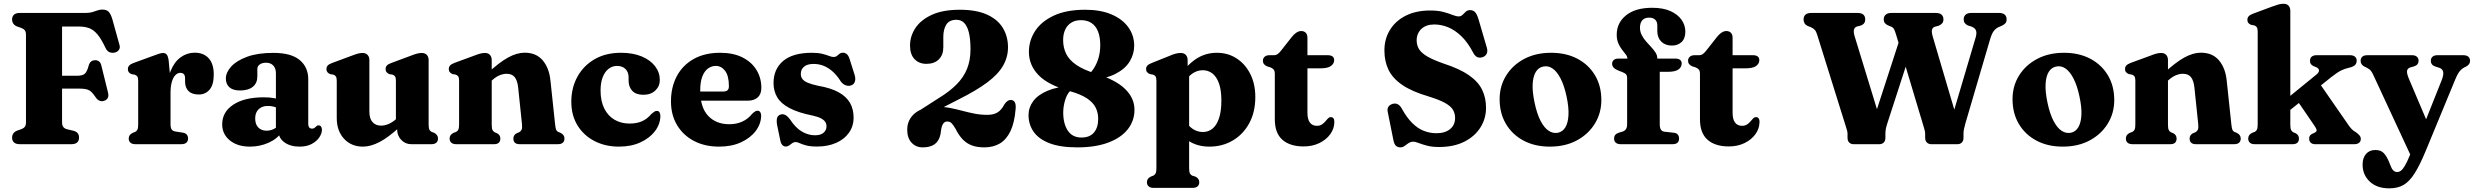

<svg xmlns="http://www.w3.org/2000/svg" viewBox="-20 -769 13194 1024"><path d="M436.5 -700Q458 -700 472.8 -704.5Q487.5 -709 500 -713.5Q512.5 -718 525.5 -718Q548.5 -718 559.8 -706Q571 -694 579 -667L617.5 -528.5Q622 -512.5 613.2 -501.5Q604.5 -490.5 588.5 -488Q575.5 -486 563.2 -491Q551 -496 542.5 -514Q520 -562 499.2 -586.2Q478.5 -610.5 455.2 -619Q432 -627.5 401 -627.5H311V-115.5Q311 -100 317.8 -91.5Q324.5 -83 338.5 -79.5L374 -71Q388.5 -66.5 395 -57.8Q401.5 -49 401.5 -34.5Q401.5 -18.5 391.5 -9.2Q381.5 0 360 0H86Q65 0 54.8 -9.2Q44.5 -18.5 44.5 -34.5Q44.5 -61 70.5 -72L92 -79.5Q105 -84 111.8 -92Q118.5 -100 118.5 -115.5V-584.5Q118.5 -600 111.8 -608Q105 -616 92 -620.5L70.5 -628Q44.5 -639 44.5 -665.5Q44.5 -681.5 54.8 -690.8Q65 -700 86 -700ZM234 -365H391Q422 -365 433.8 -377.2Q445.5 -389.5 453.5 -421Q458 -435 466.2 -441.2Q474.5 -447.5 486 -448Q514 -448.5 520.5 -419.5L556 -276Q560.5 -258 555 -247Q549.5 -236 535.5 -231.5Q523 -227 511.5 -231.5Q500 -236 491 -249Q478.5 -268 467.8 -278.2Q457 -288.5 442.5 -292.5Q428 -296.5 404 -296.5H234Z M869.5 -265Q869.5 -340 889.5 -389.5Q909.5 -439 943.5 -463.5Q977.5 -488 1018 -488Q1066 -488 1093 -458.2Q1120 -428.5 1120 -371.5Q1120 -317 1097.8 -291Q1075.5 -265 1040 -265Q1004 -265 985.8 -283Q967.5 -301 967 -332.5V-352Q967 -366.5 960.5 -373.5Q954 -380.5 941.5 -380.5Q928 -380.5 916 -369Q904 -357.5 896.8 -333.5Q889.5 -309.5 889.5 -272.5ZM879.5 -446.5 889.5 -338.5V-106Q889.5 -88 895.2 -79Q901 -70 916.5 -67.5L955 -61.5Q969.5 -59 976.2 -51Q983 -43 983 -30Q983 -16 973.8 -8Q964.5 0 947 0H702Q685 0 675.8 -8Q666.5 -16 666.5 -30Q666.5 -40.5 671.8 -47.8Q677 -55 687.5 -60.5L701 -65.5Q709 -69.5 713 -77.8Q717 -86 717 -106V-337Q717 -354 712.5 -360.8Q708 -367.5 699 -370.5L682 -373.5Q672.5 -377 667.2 -383.5Q662 -390 662 -400Q662 -411.5 669 -419.2Q676 -427 692 -433L792 -469.5Q815.5 -478.5 828.5 -482.5Q841.5 -486.5 850 -486.5Q862.5 -486.5 869.5 -477.5Q876.5 -468.5 879.5 -446.5Z M1465.5 -69.5V-82L1451.5 -85V-378.5Q1451.5 -404.5 1437.5 -419.5Q1423.5 -434.5 1399 -434.5Q1378 -434.5 1365.2 -425.2Q1352.5 -416 1352.5 -401.5V-361.5Q1352.5 -326 1328.5 -306.2Q1304.5 -286.5 1260 -286.5Q1222.5 -286.5 1203.5 -303.5Q1184.5 -320.5 1184.5 -350.5Q1184.5 -382.5 1213 -414Q1241.5 -445.5 1297.8 -466.2Q1354 -487 1438 -487Q1532.5 -487 1578.2 -449Q1624 -411 1624 -346V-106.5Q1624 -96 1629 -89.5Q1634 -83 1644.5 -83Q1652.5 -83 1657 -86.5Q1661.5 -90 1665.5 -94Q1668 -96.5 1671 -98.5Q1674 -100.5 1678.5 -100.5Q1687.5 -100.5 1692.2 -94Q1697 -87.5 1697 -77.5Q1697 -57.5 1683 -36.5Q1669 -15.5 1642.5 -1.2Q1616 13 1578 13Q1528.5 13 1497 -9.8Q1465.5 -32.5 1465.5 -69.5ZM1165 -106Q1165 -171.5 1224.2 -210.8Q1283.5 -250 1387 -250Q1417 -250 1440.8 -245.8Q1464.5 -241.5 1480.5 -234L1465.5 -190.5Q1452 -197 1438.5 -200.5Q1425 -204 1408.5 -204Q1377.5 -204 1359.2 -186.2Q1341 -168.5 1341 -137.5Q1341 -105.5 1357.8 -88.8Q1374.5 -72 1401 -72Q1422.5 -72 1441 -81.5Q1459.5 -91 1471 -105.5L1483 -64.5Q1457.5 -27.5 1411.2 -7.2Q1365 13 1313 13Q1246.5 13 1205.8 -20.2Q1165 -53.5 1165 -106Z M2098 -79.5V-102.5L2091.5 -104.5V-337.5Q2091.5 -354.5 2087 -361.2Q2082.5 -368 2073.5 -371L2056.5 -373.5Q2047 -378 2041.8 -384.2Q2036.5 -390.5 2036.5 -400.5Q2036.5 -412 2043.2 -419.5Q2050 -427 2066.5 -433L2167.5 -470.5Q2189 -479 2202.8 -482.8Q2216.5 -486.5 2229.5 -486.5Q2247 -486.5 2256.5 -476Q2266 -465.5 2266 -449V-106Q2266 -86 2270 -77.8Q2274 -69.5 2282 -65.5L2295 -61Q2305.5 -55.5 2310.8 -48Q2316 -40.5 2316 -30Q2316 -16 2307 -8Q2298 0 2280.5 0H2173Q2142 0 2120 -22.8Q2098 -45.5 2098 -79.5ZM1776 -140V-337.5Q1776 -354.5 1771.2 -361.2Q1766.5 -368 1758 -371L1741 -373.5Q1731 -378 1726 -384.2Q1721 -390.5 1721 -400.5Q1721 -412 1727.8 -419.5Q1734.5 -427 1751 -433L1852 -470.5Q1874 -479 1887.5 -482.8Q1901 -486.5 1913.5 -486.5Q1931 -486.5 1940.5 -476Q1950 -465.5 1950 -449V-173.5Q1950 -136.5 1966.8 -117.8Q1983.5 -99 2012.5 -99Q2031 -99 2051.2 -107.2Q2071.5 -115.5 2092 -133.5L2110.5 -150.5L2139.5 -118L2119 -98.5Q2054.5 -38 2006 -12.5Q1957.5 13 1916 13Q1853.5 13 1814.8 -29Q1776 -71 1776 -140Z M2602.5 -449V-106Q2602.5 -85 2606.2 -76.5Q2610 -68 2618.5 -63.5L2631.5 -58Q2648.5 -48.5 2648.5 -30.5Q2648.5 0 2615 0H2413.5Q2396 0 2387 -8Q2378 -16 2378 -30Q2378 -40.5 2383.2 -48Q2388.5 -55.5 2399 -60.5L2412.5 -65.5Q2420.5 -69.5 2424.5 -77.8Q2428.5 -86 2428.5 -106V-338Q2428.5 -354.5 2424 -361.2Q2419.5 -368 2410.5 -371L2393.5 -374Q2384 -378 2378.8 -384.2Q2373.5 -390.5 2373.5 -400.5Q2373.5 -412 2380.2 -419.5Q2387 -427 2403.5 -433.5L2504.5 -470.5Q2526 -479 2539.5 -482.8Q2553 -486.5 2566.5 -486.5Q2584 -486.5 2593.2 -476Q2602.5 -465.5 2602.5 -449ZM2586.5 -325 2557.5 -357 2577.5 -376Q2642 -436 2689.2 -462Q2736.5 -488 2778 -488Q2840 -488 2874.8 -446.8Q2909.5 -405.5 2916 -337L2940.5 -106.5Q2942.5 -86.5 2945.8 -78Q2949 -69.5 2957 -65.5L2969.5 -60.5Q2980 -55 2985.2 -47.8Q2990.5 -40.5 2990.5 -30Q2990.5 -16 2981.8 -8Q2973 0 2955.5 0H2751.5Q2718 0 2718 -30.5Q2718 -48.5 2735 -58L2748.5 -63.5Q2757 -68 2761.5 -76.5Q2766 -85 2764 -106L2743.5 -302.5Q2739.5 -339.5 2725.2 -357.5Q2711 -375.5 2681.5 -375.5Q2664 -375.5 2644.5 -367.5Q2625 -359.5 2604.5 -341Z M3499 -342.5Q3499 -309 3475 -286.2Q3451 -263.5 3411 -263.5Q3372 -263.5 3352.2 -284.5Q3332.5 -305.5 3332.5 -339.5V-356.5Q3332.5 -384.5 3315.8 -401Q3299 -417.5 3270.5 -417.5Q3246.5 -417.5 3226.5 -402.5Q3206.5 -387.5 3194.8 -358.2Q3183 -329 3183 -286.5Q3183 -229 3203.2 -189.5Q3223.5 -150 3258.2 -130Q3293 -110 3337.5 -110Q3376.5 -110 3404.2 -122.5Q3432 -135 3453 -160Q3464.5 -170 3471 -174Q3477.5 -178 3483.5 -177.5Q3493 -177.5 3497.5 -170Q3502 -162.5 3502 -149Q3501 -106 3472.8 -69Q3444.5 -32 3395.2 -9.5Q3346 13 3281 13Q3208 13 3150.5 -16.8Q3093 -46.5 3060 -100.2Q3027 -154 3027 -226Q3027 -301 3059.8 -360.2Q3092.5 -419.5 3151.8 -453.5Q3211 -487.5 3292 -487.5Q3356 -487.5 3402.5 -468Q3449 -448.5 3474 -415.5Q3499 -382.5 3499 -342.5Z M4040.5 -300.5Q4040.5 -267.5 4021.5 -249.8Q4002.5 -232 3967.5 -232H3671.5V-281H3838.5Q3867.5 -281 3867.5 -308.5Q3867.5 -364 3847.5 -390.8Q3827.5 -417.5 3797.5 -417.5Q3774 -417.5 3755 -403Q3736 -388.5 3725.2 -359.5Q3714.5 -330.5 3714.5 -287Q3714.5 -196 3756.8 -151.2Q3799 -106.5 3869.5 -106.5Q3908 -106.5 3938.8 -120.5Q3969.5 -134.5 3990.5 -161Q4001.5 -171.5 4008 -175.2Q4014.5 -179 4021 -178.5Q4029 -178.5 4034.2 -171.2Q4039.5 -164 4039.5 -151Q4038.5 -107.5 4010.2 -70.2Q3982 -33 3932 -10Q3882 13 3815 13Q3739 13 3681.2 -17.2Q3623.5 -47.5 3591 -101.8Q3558.5 -156 3558.5 -228Q3558.5 -304 3589.5 -362.5Q3620.5 -421 3679.2 -454.2Q3738 -487.5 3821 -487.5Q3890.5 -487.5 3939.5 -463Q3988.5 -438.5 4014.5 -396Q4040.5 -353.5 4040.5 -300.5Z M4327 -47.5Q4357 -47.5 4372.5 -61.2Q4388 -75 4388 -94.5Q4388 -108 4381.5 -118.5Q4375 -129 4359.2 -137.5Q4343.5 -146 4316.5 -152Q4237 -168 4190.8 -192.5Q4144.5 -217 4125 -250.5Q4105.5 -284 4105.5 -326Q4105.5 -400.5 4157 -444Q4208.5 -487.5 4310.5 -487.5Q4343 -487.5 4365 -482Q4387 -476.5 4401.5 -470.8Q4416 -465 4426 -465Q4436.5 -465 4443.5 -470.8Q4450.5 -476.5 4457.5 -482.2Q4464.5 -488 4475.5 -488Q4486.5 -488 4495.8 -480.8Q4505 -473.5 4511 -455L4535.5 -377.5Q4544.5 -352.5 4540 -336Q4535.5 -319.5 4520.5 -314Q4505.5 -308.5 4490.5 -314Q4475.5 -319.5 4464 -335Q4444.5 -366 4422 -386.5Q4399.5 -407 4374 -417.5Q4348.5 -428 4319.5 -428Q4285 -428 4268 -413.2Q4251 -398.5 4251 -375Q4251 -359.5 4259.2 -348Q4267.5 -336.5 4287.8 -327.8Q4308 -319 4343.5 -311.5Q4411 -300 4452.5 -277Q4494 -254 4513.2 -220.5Q4532.5 -187 4532.5 -142Q4532.5 -96 4507.8 -61Q4483 -26 4439 -6.8Q4395 12.5 4338 12.5Q4301.5 12.5 4279.5 6.5Q4257.5 0.5 4244.8 -5.5Q4232 -11.5 4224 -11.5Q4213.5 -11.5 4205.2 -5.5Q4197 0.5 4189 6.5Q4181 12.5 4171 12.5Q4161 12.5 4153 5Q4145 -2.5 4141.5 -20.5L4125 -100Q4120.5 -123 4124 -138Q4127.5 -153 4142.5 -158Q4156 -162.5 4168.8 -155.5Q4181.5 -148.5 4194 -131.5Q4222 -88 4256 -67.8Q4290 -47.5 4327 -47.5Z M4910 -145 4875.5 -174.5 4985.5 -245Q5043 -280 5081 -318Q5119 -356 5137.5 -401.8Q5156 -447.5 5156 -506Q5156 -562 5147 -596.8Q5138 -631.5 5121.5 -647.5Q5105 -663.5 5081 -663.5Q5043.5 -663.5 5027.2 -638.2Q5011 -613 5011 -572V-516.5Q5011 -476 4987 -452.2Q4963 -428.5 4921 -428.5Q4881 -428.5 4857.2 -454Q4833.5 -479.5 4833.5 -526Q4833.5 -576 4862.2 -619.5Q4891 -663 4949.8 -690Q5008.5 -717 5099 -717Q5187 -717 5244 -691.2Q5301 -665.5 5328.5 -620Q5356 -574.5 5356 -516.5Q5356 -464.5 5329.8 -418.8Q5303.5 -373 5245.8 -329.8Q5188 -286.5 5095 -240ZM4818.5 -77Q4818.5 -131 4859.8 -165.2Q4901 -199.5 4979 -199.5Q5016 -199.5 5048.5 -193Q5081 -186.5 5112.8 -178Q5144.5 -169.5 5177.2 -163Q5210 -156.5 5246.5 -156.5Q5280 -156.5 5301 -170Q5322 -183.5 5336.5 -212Q5345 -225 5354 -230.8Q5363 -236.5 5374 -235.5Q5386.5 -234.5 5392.8 -222.8Q5399 -211 5396.5 -186Q5390.5 -114 5369 -69.2Q5347.5 -24.5 5312.5 -3.8Q5277.5 17 5229.5 17Q5192.5 17 5164.5 7Q5136.5 -3 5115 -25Q5093.5 -47 5075.5 -83.5Q5063 -104.5 5054.2 -112.8Q5045.5 -121 5032 -121Q5018 -121 5009.8 -108.8Q5001.5 -96.5 4998.5 -70.5Q4995.5 -39.5 4983.2 -20Q4971 -0.5 4950.2 8.2Q4929.5 17 4900.5 17Q4865 17 4841.8 -8Q4818.5 -33 4818.5 -77Z M5725.5 17Q5634.5 17 5577 -5.2Q5519.5 -27.5 5492.5 -66.5Q5465.5 -105.5 5465.5 -155Q5465.5 -195.5 5490.2 -229.2Q5515 -263 5567 -285Q5619 -307 5699.5 -312.5L5701.5 -297Q5674.5 -277 5662.5 -240.8Q5650.5 -204.5 5650.5 -169Q5650.5 -109 5675 -72.2Q5699.5 -35.5 5748 -35.5Q5792 -35.5 5814.5 -62.2Q5837 -89 5837 -135Q5837 -168 5823.5 -195.2Q5810 -222.5 5777 -244.5Q5744 -266.5 5685 -283Q5569 -316 5518.2 -369Q5467.5 -422 5467.5 -492.5Q5467.5 -552 5500.2 -603Q5533 -654 5599.8 -685.5Q5666.5 -717 5768 -717Q5849.5 -717 5907.8 -692.2Q5966 -667.5 5997.5 -624Q6029 -580.5 6029 -525Q6029 -481 6005 -441.2Q5981 -401.5 5928.8 -374.8Q5876.5 -348 5791 -343L5774.5 -360.5Q5796.5 -378 5813 -403.2Q5829.5 -428.5 5838.8 -460Q5848 -491.5 5848 -528Q5848 -570.5 5836.5 -600.2Q5825 -630 5802 -645.8Q5779 -661.5 5745 -661.5Q5714.5 -661.5 5693.2 -648Q5672 -634.5 5661 -610.8Q5650 -587 5650 -556Q5650 -515 5666.2 -482Q5682.5 -449 5719.8 -423.2Q5757 -397.5 5819.5 -378Q5928.5 -344.5 5979.5 -295.5Q6030.5 -246.5 6030.5 -183.5Q6030.5 -125 5995 -79.8Q5959.5 -34.5 5891.2 -8.8Q5823 17 5725.5 17Z M6314 -449V-398.5L6322 -383V127Q6322 147 6326 155.2Q6330 163.5 6338 167.5L6354.5 172.5Q6365.5 177.5 6370.8 185Q6376 192.5 6376 203Q6376 217 6367 225Q6358 233 6340.5 233H6132.5Q6115.5 233 6106.2 225Q6097 217 6097 203Q6097 192.5 6102.2 185Q6107.5 177.5 6118.5 172.5L6131.5 167.5Q6139.5 163.5 6143.5 155.2Q6147.5 147 6147.5 127V-338Q6147.5 -354.5 6143 -361.2Q6138.5 -368 6129.5 -371L6112.5 -374Q6103 -378 6097.8 -384.2Q6092.5 -390.5 6092.5 -400.5Q6092.5 -412 6099.2 -419.2Q6106 -426.5 6122.5 -433L6216 -470.5Q6236.5 -479.5 6250.5 -483Q6264.5 -486.5 6277 -486.5Q6295 -486.5 6304.5 -476Q6314 -465.5 6314 -449ZM6289.5 -316 6261.5 -349.5Q6302 -414.5 6353.5 -451Q6405 -487.5 6470 -487.5Q6529 -487.5 6575.2 -457.5Q6621.5 -427.5 6648.2 -374.5Q6675 -321.5 6675 -251.5Q6675 -171.5 6642.8 -112Q6610.5 -52.5 6555 -19.8Q6499.5 13 6430 13Q6370.5 13 6325.8 -13.5Q6281 -40 6250.5 -92L6294 -136.5Q6316 -98 6341.2 -81.5Q6366.5 -65 6395.5 -65Q6424.5 -65 6446.8 -83Q6469 -101 6481.5 -138.5Q6494 -176 6494 -233Q6494 -288.5 6481.2 -324.2Q6468.5 -360 6446 -377.2Q6423.5 -394.5 6395 -394.5Q6364 -394.5 6337.5 -375.5Q6311 -356.5 6289.5 -316Z M6755 -410 6738 -415Q6727 -420 6721.2 -427.2Q6715.5 -434.5 6715.5 -445Q6715.5 -458.5 6725 -466.5Q6734.5 -474.5 6749 -474.5H6775Q6785.5 -474.5 6794 -480.5Q6802.5 -486.5 6813.5 -500.5L6868.5 -570.5Q6880.5 -586 6893.8 -594.8Q6907 -603.5 6919.5 -603.5Q6935 -603.5 6944 -594.2Q6953 -585 6953 -567.5V-167Q6953 -133 6966 -115.5Q6979 -98 7003 -98Q7019 -98 7029.5 -104.8Q7040 -111.5 7047.5 -120.5Q7055 -129.5 7062 -136.8Q7069 -144 7078 -144.5Q7086.5 -144.5 7091.8 -137.8Q7097 -131 7096.5 -117.5Q7096 -82.5 7074.5 -53Q7053 -23.5 7016.2 -5.8Q6979.5 12 6933 12Q6859.5 12 6819.2 -23.8Q6779 -59.5 6779 -132.5V-374Q6779 -391 6773 -398Q6767 -405 6755 -410ZM6889.5 -404.5V-474.5H7062.5Q7078 -474.5 7086.8 -468Q7095.5 -461.5 7095.5 -448.5Q7095.5 -429.5 7078.2 -417Q7061 -404.5 7021.5 -404.5Z M7654.5 15Q7617 15 7590.2 7.8Q7563.5 0.5 7545.5 -6.5Q7527.5 -13.5 7517.5 -13.5Q7506.5 -13.5 7498 -9Q7489.5 -4.5 7482 1.5Q7474.5 7.5 7466.8 12.2Q7459 17 7450 17Q7433.5 17 7424.5 8Q7415.5 -1 7411.5 -21.5L7381 -173.5Q7378 -188.5 7384.5 -199Q7391 -209.5 7405.5 -214.5Q7421 -219.5 7433.8 -213.5Q7446.5 -207.5 7456.5 -189.5Q7483.5 -140.5 7513 -111.8Q7542.5 -83 7574.5 -70.8Q7606.5 -58.5 7641 -58.5Q7687 -58.5 7713.8 -80.5Q7740.5 -102.5 7740.5 -139.5Q7740.5 -164 7729.2 -183.2Q7718 -202.5 7687.2 -219.8Q7656.5 -237 7598 -255Q7510 -281 7458.8 -316Q7407.5 -351 7385.5 -396.5Q7363.5 -442 7363.5 -499.5Q7363.5 -562 7393.5 -610.2Q7423.5 -658.5 7478.2 -685.8Q7533 -713 7607.5 -713Q7649.5 -713 7678.2 -705.2Q7707 -697.5 7726.5 -689.5Q7746 -681.5 7760 -681.5Q7772 -681.5 7780.2 -689.8Q7788.5 -698 7797.2 -706.5Q7806 -715 7821 -715Q7836.5 -715 7846.8 -704.5Q7857 -694 7865.5 -666L7910 -514Q7915.5 -495.5 7908.5 -481.8Q7901.5 -468 7885 -463.5Q7869 -459 7857.2 -465.2Q7845.5 -471.5 7837 -488Q7808.5 -542.5 7774 -575.8Q7739.5 -609 7702.8 -623.8Q7666 -638.5 7629.5 -638.5Q7585.5 -638.5 7560.5 -614.5Q7535.5 -590.5 7535.5 -553.5Q7535.5 -528 7548 -507.2Q7560.5 -486.5 7592 -468Q7623.5 -449.5 7679.5 -430Q7765.5 -402 7814.8 -367.5Q7864 -333 7884.8 -290Q7905.5 -247 7905.5 -194.5Q7905.5 -136.5 7875.5 -89Q7845.5 -41.5 7789.5 -13.2Q7733.5 15 7654.5 15Z M8252.5 -487.5Q8332.5 -487.5 8392.8 -455.8Q8453 -424 8486.8 -367.2Q8520.5 -310.5 8520.5 -235.5Q8520.5 -165.5 8485.5 -109Q8450.5 -52.5 8389 -19.8Q8327.5 13 8246 13Q8166 13 8105.8 -19Q8045.5 -51 8011.8 -108Q7978 -165 7978 -240Q7978 -310 8012.8 -366Q8047.5 -422 8109.2 -454.8Q8171 -487.5 8252.5 -487.5ZM8289 -61Q8314 -66 8328.5 -89.8Q8343 -113.5 8345.2 -155Q8347.5 -196.5 8335 -254.5Q8322.5 -313 8303.2 -350.2Q8284 -387.5 8260.2 -403.8Q8236.5 -420 8210.5 -414Q8186 -409.5 8171.2 -386Q8156.5 -362.5 8154.2 -321.2Q8152 -280 8164.5 -221Q8177 -162 8196.2 -124.8Q8215.5 -87.5 8239.2 -71.8Q8263 -56 8289 -61Z M8832 -106Q8832 -88 8838 -78Q8844 -68 8857.5 -66.5L8907 -61Q8922 -59.5 8928.5 -51Q8935 -42.5 8935 -30Q8935 0 8900 0H8623Q8607 0 8597.8 -7.8Q8588.5 -15.5 8588.5 -29Q8588.5 -42.5 8595 -50Q8601.5 -57.5 8615.5 -62L8631.5 -66.5Q8645 -70.5 8651.5 -79.8Q8658 -89 8658 -106.5V-354Q8658 -365 8652.8 -371.8Q8647.5 -378.5 8631.5 -385L8612.5 -392Q8593.5 -400 8585.8 -408.8Q8578 -417.5 8578 -429Q8578 -441 8586.5 -448.8Q8595 -456.5 8611 -456.5H8699.5L8659.5 -437.5V-457Q8659.5 -467 8650.8 -478.5Q8642 -490 8630.8 -504.2Q8619.5 -518.5 8611 -538Q8602.5 -557.5 8602.5 -584Q8602.5 -647 8652.2 -687.2Q8702 -727.5 8792 -727.5Q8849.5 -727.5 8888.8 -710Q8928 -692.5 8948.2 -663.5Q8968.5 -634.5 8968.5 -600.5Q8968.5 -564 8948.5 -545Q8928.5 -526 8897 -526Q8861.5 -526 8840.2 -547Q8819 -568 8819 -603.5V-632.5Q8819 -654 8807.2 -664.5Q8795.5 -675 8775 -675Q8751.5 -675 8739 -661Q8726.5 -647 8726.5 -621.5Q8726.5 -600 8736 -581.8Q8745.5 -563.5 8759.2 -547.8Q8773 -532 8786.8 -517.5Q8800.5 -503 8809.8 -488.2Q8819 -473.5 8819 -457.5V-428L8796 -456.5H8916Q8931.5 -456.5 8940.2 -449.8Q8949 -443 8949 -430Q8949 -411 8931.8 -398.5Q8914.5 -386 8875 -386H8832Z M9022.5 -410 9005.5 -415Q8994.5 -420 8988.8 -427.2Q8983 -434.5 8983 -445Q8983 -458.5 8992.5 -466.5Q9002 -474.5 9016.5 -474.5H9042.5Q9053 -474.5 9061.5 -480.5Q9070 -486.5 9081 -500.5L9136 -570.5Q9148 -586 9161.2 -594.8Q9174.5 -603.5 9187 -603.5Q9202.5 -603.5 9211.5 -594.2Q9220.5 -585 9220.5 -567.5V-167Q9220.5 -133 9233.5 -115.5Q9246.5 -98 9270.5 -98Q9286.5 -98 9297 -104.8Q9307.5 -111.5 9315 -120.5Q9322.5 -129.5 9329.5 -136.8Q9336.5 -144 9345.5 -144.5Q9354 -144.5 9359.2 -137.8Q9364.5 -131 9364 -117.5Q9363.5 -82.5 9342 -53Q9320.5 -23.5 9283.8 -5.8Q9247 12 9200.5 12Q9127 12 9086.8 -23.8Q9046.5 -59.5 9046.5 -132.5V-374Q9046.5 -391 9040.5 -398Q9034.5 -405 9022.5 -410ZM9157 -404.5V-474.5H9330Q9345.5 -474.5 9354.2 -468Q9363 -461.5 9363 -448.5Q9363 -429.5 9345.8 -417Q9328.5 -404.5 9289 -404.5Z M10110 -554.5 10185 -540.5 10045.5 -110.5Q10040.5 -95 10038 -82.2Q10035.5 -69.5 10035.5 -55.5V-34.5Q10035.5 -17.5 10026.5 -8.8Q10017.5 0 10004 0H9865.5Q9851.5 0 9842.5 -8.8Q9833.5 -17.5 9833.5 -34.5V-55.5Q9833.5 -63.5 9831.2 -72.2Q9829 -81 9824.5 -94.5L9672 -582.5Q9666.5 -601 9659.2 -609.2Q9652 -617.5 9639 -623.5L9621 -630.5Q9609.5 -636 9604.2 -645Q9599 -654 9599 -665.5Q9599 -681.5 9609.2 -690.8Q9619.5 -700 9640.5 -700H9886.5Q9908 -700 9918 -690.8Q9928 -681.5 9928 -665.5Q9928 -642 9905 -633L9883.5 -627.5Q9870.5 -623 9867.5 -609.8Q9864.5 -596.5 9872.5 -572L10015 -106.5L9948.5 -57.5ZM10453 -665.5Q10453 -681.5 10463.2 -690.8Q10473.5 -700 10494.5 -700H10640.5Q10662 -700 10672 -690.8Q10682 -681.5 10682 -665.5Q10682 -653.5 10676.2 -646Q10670.5 -638.5 10656 -631.5L10639.5 -624.5Q10623.5 -617 10613 -603Q10602.5 -589 10593.5 -558.5L10462 -110.5Q10457 -92.5 10454.5 -80.2Q10452 -68 10452 -55.5V-34.5Q10452 -17.5 10443 -8.8Q10434 0 10420.5 0H10279.5Q10266 0 10256.8 -8.8Q10247.5 -17.5 10247.5 -34.5V-55.5Q10247.5 -63 10245.5 -72Q10243.5 -81 10239 -95L10093 -582.5Q10086.5 -604 10081.8 -613Q10077 -622 10067 -626.5L10049 -634Q10038 -639 10032.2 -646.5Q10026.5 -654 10026.5 -665.5Q10026.5 -681.5 10037 -690.8Q10047.5 -700 10068 -700H10303.5Q10325 -700 10335 -690.8Q10345 -681.5 10345 -665.5Q10345 -653 10338.5 -645Q10332 -637 10319 -631.5L10298 -626Q10286.5 -621.5 10283.8 -609.5Q10281 -597.5 10288.5 -572L10426 -106L10365.5 -58L10516.5 -568Q10523.5 -591 10519 -605.2Q10514.5 -619.5 10494 -627.5L10474.5 -633.5Q10464.5 -638.5 10458.8 -646.2Q10453 -654 10453 -665.5Z M10988 -487.5Q11068 -487.5 11128.2 -455.8Q11188.5 -424 11222.2 -367.2Q11256 -310.5 11256 -235.5Q11256 -165.5 11221 -109Q11186 -52.5 11124.5 -19.8Q11063 13 10981.5 13Q10901.5 13 10841.2 -19Q10781 -51 10747.2 -108Q10713.5 -165 10713.5 -240Q10713.5 -310 10748.2 -366Q10783 -422 10844.8 -454.8Q10906.5 -487.5 10988 -487.5ZM11024.5 -61Q11049.5 -66 11064 -89.8Q11078.5 -113.5 11080.8 -155Q11083 -196.5 11070.5 -254.5Q11058 -313 11038.8 -350.2Q11019.5 -387.5 10995.8 -403.8Q10972 -420 10946 -414Q10921.5 -409.5 10906.8 -386Q10892 -362.5 10889.8 -321.2Q10887.5 -280 10900 -221Q10912.5 -162 10931.8 -124.8Q10951 -87.5 10974.8 -71.8Q10998.5 -56 11024.5 -61Z M11542.5 -449V-106Q11542.5 -85 11546.2 -76.5Q11550 -68 11558.5 -63.5L11571.5 -58Q11588.5 -48.5 11588.5 -30.5Q11588.5 0 11555 0H11353.5Q11336 0 11327 -8Q11318 -16 11318 -30Q11318 -40.5 11323.2 -48Q11328.5 -55.5 11339 -60.5L11352.5 -65.5Q11360.5 -69.5 11364.5 -77.8Q11368.5 -86 11368.5 -106V-338Q11368.5 -354.5 11364 -361.2Q11359.5 -368 11350.5 -371L11333.5 -374Q11324 -378 11318.8 -384.2Q11313.5 -390.5 11313.5 -400.5Q11313.5 -412 11320.2 -419.5Q11327 -427 11343.5 -433.5L11444.5 -470.5Q11466 -479 11479.5 -482.8Q11493 -486.5 11506.5 -486.5Q11524 -486.5 11533.2 -476Q11542.5 -465.5 11542.5 -449ZM11526.5 -325 11497.5 -357 11517.5 -376Q11582 -436 11629.2 -462Q11676.5 -488 11718 -488Q11780 -488 11814.8 -446.8Q11849.5 -405.5 11856 -337L11880.5 -106.5Q11882.5 -86.5 11885.8 -78Q11889 -69.5 11897 -65.5L11909.5 -60.5Q11920 -55 11925.2 -47.8Q11930.5 -40.5 11930.5 -30Q11930.5 -16 11921.8 -8Q11913 0 11895.5 0H11691.5Q11658 0 11658 -30.5Q11658 -48.5 11675 -58L11688.5 -63.5Q11697 -68 11701.5 -76.5Q11706 -85 11704 -106L11683.5 -302.5Q11679.5 -339.5 11665.2 -357.5Q11651 -375.5 11621.5 -375.5Q11604 -375.5 11584.5 -367.5Q11565 -359.5 11544.5 -341Z M12005.5 0Q11988 0 11979.2 -8Q11970.5 -16 11970.5 -30Q11970.5 -40.5 11975.8 -48Q11981 -55.5 11991.5 -60.5L12005 -65.5Q12013 -69.5 12017 -77.8Q12021 -86 12021 -106V-600.5Q12021 -617 12016.2 -623.8Q12011.5 -630.5 12003 -633.5L11986 -636.5Q11976 -640.5 11971 -646.8Q11966 -653 11966 -663Q11966 -674.5 11972.8 -682Q11979.5 -689.5 11996 -696L12097 -733.5Q12118.5 -741.5 12132 -745.2Q12145.5 -749 12159 -749Q12176.5 -749 12185.8 -738.5Q12195 -728 12195 -711.5V-106Q12195 -85 12198.8 -76.5Q12202.5 -68 12211 -63.5L12224 -58Q12241 -48.5 12241 -30.5Q12241 0 12207.5 0ZM12143 -215.5 12335 -372Q12349 -383.5 12348 -394.2Q12347 -405 12331 -411.5L12317.5 -417Q12308 -422 12304 -428.5Q12300 -435 12300 -444.5Q12300 -459 12309.2 -466.8Q12318.5 -474.5 12334.5 -474.5H12514Q12530.5 -474.5 12539.8 -466.8Q12549 -459 12549 -445Q12549 -432.5 12541 -423Q12533 -413.5 12507.5 -407.5Q12484.5 -402.5 12464.8 -392.5Q12445 -382.5 12415 -359L12165.5 -159.5ZM12334 -349 12508 -98Q12518 -84.5 12525.5 -77.5Q12533 -70.5 12544.5 -64Q12556.5 -55.5 12563.8 -47Q12571 -38.5 12571 -28Q12571 -15 12561.8 -7.5Q12552.5 0 12536.5 0H12326.5Q12312.5 0 12304 -8Q12295.5 -16 12295.5 -30Q12295.5 -38.5 12299 -44.5Q12302.5 -50.5 12311 -55L12323.5 -60.5Q12337 -67 12335.2 -76Q12333.5 -85 12321 -102.5L12220 -250Z M12943.5 -75.5 12851.5 91.5 12637 -370.5Q12627.5 -391 12617 -399Q12606.5 -407 12590 -414Q12580 -419.5 12575 -426.8Q12570 -434 12570 -444.5Q12570 -459 12579.2 -466.8Q12588.5 -474.5 12604.5 -474.5H12844.5Q12860.5 -474.5 12869.8 -466.8Q12879 -459 12879 -444.5Q12879 -433.5 12872.8 -426Q12866.5 -418.5 12853.5 -414.5L12837 -410Q12819.5 -405 12817.5 -390.8Q12815.5 -376.5 12828.5 -346.5ZM12832 60 12853.5 11 12881 -37 13002 -340.5Q13014 -370.5 13010 -386.8Q13006 -403 12986.5 -408.5L12969 -414Q12956.5 -418 12950.5 -425.8Q12944.5 -433.5 12944.5 -444.5Q12944.5 -459 12953.8 -466.8Q12963 -474.5 12979 -474.5H13118.5Q13135 -474.5 13144.2 -466.8Q13153.5 -459 13153.5 -444.5Q13153.5 -435.5 13149 -428Q13144.5 -420.5 13132.5 -414Q13113.5 -406 13101 -392.2Q13088.5 -378.5 13076 -348.5L12917.5 35Q12886 111 12858.5 154.8Q12831 198.5 12799.5 217Q12768 235.5 12723 235.5Q12657 235.5 12618.8 199.5Q12580.5 163.5 12580.5 109Q12580.5 73 12598.8 52Q12617 31 12648 31Q12678.5 31 12694 48.2Q12709.5 65.5 12721.5 94.5L12730 115.5Q12735.5 131.5 12744.5 140Q12753.5 148.5 12764 148.5Q12775 148.5 12784.8 141.5Q12794.5 134.5 12806 115.2Q12817.5 96 12832 60Z"/></svg>

Font: Fraunces 28pt Soft Wonky
Style: Bold
Weight: 700
Version: Version 1.000;[b76b70a41]